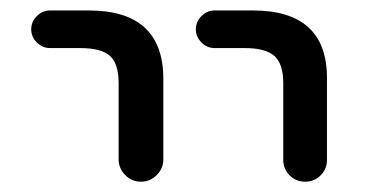

<svg xmlns="http://www.w3.org/2000/svg" viewBox="-20 -567 709 369"><path d="M76.2 -474.6Q61.5 -474.6 50.8 -485.4Q40 -496.1 40 -510.7Q40 -525.4 50.8 -536.1Q61.5 -546.9 76.2 -546.9H150.4Q293 -546.9 293.9 -417V-260.7Q293.9 -243.2 281.2 -230.5Q268.6 -217.8 251 -217.8Q233.4 -217.8 220.7 -230.5Q208 -243.2 208 -260.7V-407.2Q208 -444.3 191.4 -459.5Q174.8 -474.6 133.8 -474.6ZM392.6 -474.6Q377.9 -474.6 367.2 -485.4Q356.4 -496.1 356.4 -510.7Q356.4 -525.4 367.2 -536.1Q377.9 -546.9 392.6 -546.9H465.8Q608.4 -546.9 608.4 -417V-259.8Q608.4 -242.2 596.2 -230Q584 -217.8 566.4 -217.8Q548.8 -217.8 536.6 -230Q524.4 -242.2 524.4 -259.8V-407.2Q524.4 -444.3 507.3 -459.5Q490.2 -474.6 450.2 -474.6Z"/></svg>

Font: Gen Jyuu Gothic P Regular
Style: Regular
Weight: 400
Designer: [Source Han Sans]
Ryoko NISHIZUKA  (kana & ideographs); Paul D. Hunt (Latin, Greek & Cyrillic); Wenlong ZHANG  (bopomofo
Version: Version 1.002.20150607